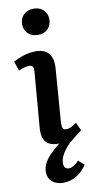

<svg xmlns="http://www.w3.org/2000/svg" viewBox="-108 -808 536 1088"><g transform="rotate(-10 160.5 -264.5)"><path d="M86 -93 112 -409Q114 -431 109 -440.5Q104 -450 88 -450Q76 -450 60.5 -446Q45 -442 27 -434L9 -488Q33 -503 69 -514Q105 -525 140 -525Q173 -525 195 -512Q217 -499 227 -472.5Q237 -446 233 -404L210 -103Q209 -80 213.5 -70Q218 -60 234 -60Q247 -60 261 -66.5Q275 -73 293 -87L315 -40Q306 -33 294.5 -23.5Q283 -14 271 -6Q243 15 222.5 38.5Q202 62 191.5 84.5Q181 107 181 128Q181 144 188.5 152.5Q196 161 211 161Q223 161 238 152Q253 143 268 127L301 156Q274 196 239 216Q204 236 164 236Q140 236 120 227Q100 218 88.5 200.5Q77 183 77 159Q77 135 88 112Q99 89 122 65Q145 41 180 13Q146 14 124 3Q102 -8 92.5 -32Q83 -56 86 -93ZM90 -689Q90 -723 112 -744Q134 -765 169 -765Q192 -765 209.5 -755.5Q227 -746 237 -729Q247 -712 247 -690Q247 -657 225.5 -635.5Q204 -614 169 -614Q133 -614 111.5 -635Q90 -656 90 -689Z"/></g></svg>

Font: Literata 18pt SemiBold
Style: Italic
Weight: 600
Italic angle: -2°
Designer: Latin by Veronika Burian and Jose Scaglione. Greek by Irene Vlachou. Cyrillic by Vera Evstafieva
Foundry: TypeTogether
Version: Version 3.103;gftools[0.9.29]